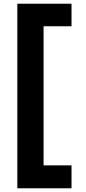

<svg xmlns="http://www.w3.org/2000/svg" viewBox="-20 -831 462 1031"><path d="M73 180V-811H364V-690H214V57H364V180Z"/></svg>

Font: DM Sans 9pt Black
Style: Regular
Weight: 900
Version: Version 4.004;gftools[0.9.30]